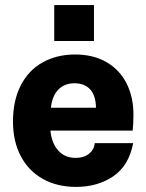

<svg xmlns="http://www.w3.org/2000/svg" viewBox="-20 -724 574 754"><path d="M193 -704H349V-563H193ZM352 -162H503Q486 -73 424.5 -31.5Q363 10 279 10Q204 10 148 -21.5Q92 -53 61.5 -111Q31 -169 31 -247Q31 -329 61.5 -388.5Q92 -448 147.5 -479Q203 -510 275 -510Q347 -510 399 -479.5Q451 -449 477.5 -395.5Q504 -342 504 -275Q504 -235 501 -211H178Q183 -161 209 -132.5Q235 -104 277 -104Q310 -104 330 -120.5Q350 -137 352 -162ZM180 -301H357Q356 -349 334 -373Q312 -397 272 -397Q234 -397 209.5 -372.5Q185 -348 180 -301Z"/></svg>

Font: CBA Beacon Sans Extra Bold
Style: Regular
Weight: 800
Designer: Wei Huang
Foundry: Wei Huang
Version: Version 1.002